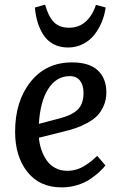

<svg xmlns="http://www.w3.org/2000/svg" viewBox="-20 -791 521 825"><path d="M173.8 -771Q188 -720.2 211.4 -696Q234.9 -671.9 276.9 -671.9Q319.3 -671.9 348.6 -698.5Q377.9 -725.1 392.1 -770L434.1 -758.8Q429.7 -727.1 417.7 -697.5Q405.8 -668 386.2 -642.6Q366.7 -617.2 337.2 -602.1Q307.6 -586.9 272 -586.9Q236.8 -586.9 210 -601.3Q183.1 -615.7 167 -640.6Q150.9 -665.5 141.8 -694.8Q132.8 -724.1 129.9 -758.8ZM289.1 -522.9Q363.8 -522.9 400.4 -488.5Q437 -454.1 437 -394Q437 -362.3 425.5 -336.2Q414.1 -310.1 397 -293Q379.9 -275.9 353.8 -262Q327.6 -248 304.2 -240.2Q280.8 -232.4 251 -225.1L147 -199.2Q149.4 -172.9 157.5 -148.7Q165.5 -124.5 179.7 -103.3Q193.8 -82 216.8 -69.6Q239.7 -57.1 269 -57.1Q290 -57.1 309.3 -63Q328.6 -68.8 345.9 -80.1Q363.3 -91.3 373.5 -99.6Q383.8 -107.9 397.9 -121.1L433.1 -80.1Q421.9 -66.4 407.5 -52.7Q393.1 -39.1 369.4 -22.7Q345.7 -6.3 313.2 3.9Q280.8 14.2 245.1 14.2Q150.4 14.2 97.7 -52.2Q44.9 -118.7 44.9 -225.1Q44.9 -356.4 111.6 -439.7Q178.2 -522.9 289.1 -522.9ZM338.9 -392.1Q338.9 -423.8 324.2 -443.8Q309.6 -463.9 279.8 -463.9Q222.7 -463.9 187.7 -409.7Q152.8 -355.5 147 -258.8L235.8 -282.2Q290.5 -296.4 314.7 -320.8Q338.9 -345.2 338.9 -392.1Z"/></svg>

Font: Literata Book Medium
Style: Italic
Weight: 500
Italic angle: -3°
Designer: Latin by Veronika Burian and Jose Scaglione. Greek by Irene Vlachou. Cyrillic by Vera Evstafieva
Foundry: TypeTogether
Version: Version 1.003;PS 001.003;hotconv 1.0.88;makeotf.lib2.5.64775